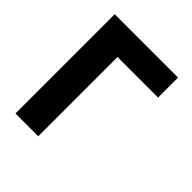

<svg xmlns="http://www.w3.org/2000/svg" viewBox="-58 -589 673 673"><g transform="rotate(-45 279.0 -252.0)"><path d="M429 -95V-296H36V-409H528V-95Z"/></g></svg>

Font: Alumni Sans Black
Style: Regular
Weight: 900
Designer: Robert E. Leuschke
Foundry: Robert E. Leuschke
Version: Version 1.018